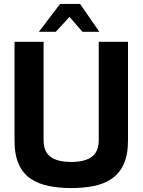

<svg xmlns="http://www.w3.org/2000/svg" viewBox="-20 -953 726 978"><path d="M343 5Q282 5 229 -5.5Q176 -16 136.5 -42.5Q97 -69 75.5 -116.5Q54 -164 54 -238V-740H202V-239Q202 -198 218.5 -174Q235 -150 266.5 -139Q298 -128 343 -128Q387 -128 418.5 -139Q450 -150 466.5 -174Q483 -198 483 -239V-740H632V-238Q632 -164 610 -116.5Q588 -69 549 -42.5Q510 -16 457.5 -5.5Q405 5 343 5ZM178 -791 286 -933H388L486 -791H400L334 -867L264 -791Z"/></svg>

Font: Exo Thin
Style: Bold
Weight: 700
Version: Version 2.000